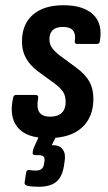

<svg xmlns="http://www.w3.org/2000/svg" viewBox="-20 -520 413 734"><path d="M164 8Q81 8 47.5 -33Q14 -74 30 -145Q31 -157 42 -157H116Q128 -157 126 -145Q119 -109 130 -91.5Q141 -74 172 -74Q201 -74 216 -88.5Q231 -103 231 -130Q231 -151 223 -165.5Q215 -180 194 -197L124 -248Q95 -270 79.5 -297.5Q64 -325 64 -361Q64 -427 105.5 -463.5Q147 -500 223 -500Q298 -500 335.5 -465Q373 -430 362 -364Q361 -352 351 -352H275Q264 -352 266 -364Q274 -417 221 -417Q169 -417 169 -370Q169 -352 177.5 -339Q186 -326 207 -309L272 -261Q306 -236 321.5 -208.5Q337 -181 337 -142Q337 -72 293 -32Q249 8 164 8ZM128 194Q115 194 104 193Q93 192 84 190Q73 187 74 178L80 139Q82 129 91 130Q98 131 104.5 131.5Q111 132 117 132Q145 132 148 108L150 97Q152 83 146 78Q140 73 126 73H115Q103 73 105 61Q106 56 107 51.5Q108 47 110 43L142 -27Q147 -38 155 -38H202Q208 -38 210 -35Q212 -32 208 -26L178 35H183Q208 35 220 51.5Q232 68 227 97L224 117Q217 158 194 176Q171 194 128 194Z"/></svg>

Font: Sofia Sans Condensed
Style: Bold Italic
Weight: 700
Italic angle: -9°
Version: Version 4.100